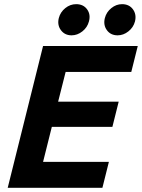

<svg xmlns="http://www.w3.org/2000/svg" viewBox="-20 -894 676 914"><path d="M467.5 0H16.7L185 -675H635.8L605 -551.7H292.5L256.7 -410H545L515 -290H226.7L185 -123.3H498.3ZM540 -725.8Q506.7 -725.8 488.8 -750.4Q470.8 -775 479.2 -808.3Q486.7 -836.7 510 -855.4Q533.3 -874.2 560.8 -874.2Q595 -874.2 612.9 -849.6Q630.8 -825 622.5 -791.7Q615 -763.3 591.2 -744.6Q567.5 -725.8 540 -725.8ZM320.8 -725.8Q288.3 -725.8 270 -750.4Q251.7 -775 260 -808.3Q267.5 -836.7 290.8 -855.4Q314.2 -874.2 342.5 -874.2Q376.7 -874.2 394.6 -849.6Q412.5 -825 403.3 -791.7Q395.8 -763.3 372.1 -744.6Q348.3 -725.8 320.8 -725.8Z"/></svg>

Font: Funnel Sans Light
Style: Bold Italic
Weight: 700
Italic angle: -14.036°
Version: Version 1.000